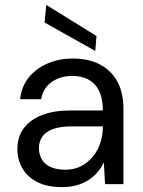

<svg xmlns="http://www.w3.org/2000/svg" viewBox="-20 -752 583 784"><path d="M234 12Q172 12 131.5 -9Q91 -30 71 -65.5Q51 -101 51 -143Q51 -194 77.5 -229Q104 -264 152.5 -282.5Q201 -301 266 -301H400Q400 -348 385.5 -379Q371 -410 343 -426Q315 -442 275 -442Q227 -442 191.5 -417.5Q156 -393 148 -347H62Q68 -400 98.5 -437Q129 -474 176 -493.5Q223 -513 275 -513Q344 -513 390.5 -487.5Q437 -462 460.5 -416.5Q484 -371 484 -309V0H409L404 -89Q394 -68 378.5 -49.5Q363 -31 342.5 -17.5Q322 -4 295 4Q268 12 234 12ZM247 -59Q283 -59 311 -73.5Q339 -88 359.5 -113Q380 -138 390 -169.5Q400 -201 400 -234V-236H273Q225 -236 195 -224.5Q165 -213 152 -193Q139 -173 139 -147Q139 -120 151.5 -100Q164 -80 188 -69.5Q212 -59 247 -59ZM369 -544 162 -660 169 -732 374 -605Z"/></svg>

Font: DM Sans 18pt
Style: Regular
Weight: 400
Designer: Colophon Foundry, Jonny Pinhorn
Foundry: Colophon Foundry
Version: Version 4.004;gftools[0.9.30]